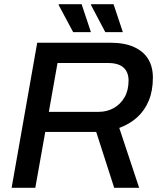

<svg xmlns="http://www.w3.org/2000/svg" viewBox="-20 -888 762 908"><path d="M35 0 156 -686H500Q569 -686 614 -665.5Q659 -645 681 -608.5Q703 -572 703 -521Q703 -459 683.5 -412Q664 -365 628.5 -333Q593 -301 544 -283L638 0H520L435 -264H194L147 0ZM211 -359H446Q486 -359 518 -377Q550 -395 569 -428Q588 -461 588 -507Q588 -547 564 -568.5Q540 -590 491 -590H252ZM326 -736 257 -865 259 -868H366L410 -736ZM478 -736 410 -865 412 -868H517L561 -736Z"/></svg>

Font: Archivo SemiBold Medium
Style: Italic
Weight: 500
Italic angle: -10°
Version: Version 2.001